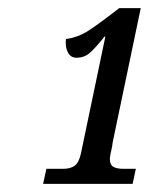

<svg xmlns="http://www.w3.org/2000/svg" viewBox="-20 -839 366 472"><path d="M94 -424H135Q153 -424 163.5 -431.5Q174 -439 179 -462L239 -749H237Q212 -718 199 -707.5Q186 -697 168 -697Q154 -697 147 -710Q140 -723 142 -743Q170 -747 192.5 -760.5Q215 -774 273 -819H326L257 -489Q256 -479 253.5 -469Q251 -459 250 -449Q250 -434 258.5 -429Q267 -424 283 -424H314L306 -387H86Z"/></svg>

Font: Noto Serif CondSemiBold
Style: Italic
Weight: 600
Width: 3
Italic angle: -12°
Designer: Monotype Design Team
Foundry: Monotype Imaging Inc.
Version: Version 1.001